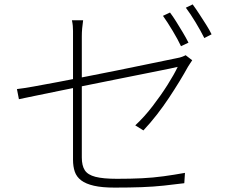

<svg xmlns="http://www.w3.org/2000/svg" viewBox="-20 -835 1040 873"><path d="M753 -778Q766 -761 781 -737Q796 -713 811 -688Q826 -663 837 -641L803 -625Q789 -655 765 -695Q741 -735 721 -763ZM856 -815Q870 -796 886 -771.5Q902 -747 917.5 -722.5Q933 -698 942 -679L909 -662Q892 -696 869 -734Q846 -772 825 -800ZM312 -109Q312 -133 312 -177.5Q312 -222 312 -277Q312 -332 312 -390.5Q312 -449 312 -504Q312 -559 312 -602.5Q312 -646 312 -669Q312 -683 312 -694.5Q312 -706 311 -717.5Q310 -729 307 -743H358Q355 -722 353.5 -705Q352 -688 352 -669Q352 -647 352 -603.5Q352 -560 352 -505.5Q352 -451 352 -393Q352 -335 352 -280.5Q352 -226 352 -183.5Q352 -141 352 -119Q352 -82 365.5 -61Q379 -40 414 -31Q449 -22 512 -22Q575 -22 625.5 -24.5Q676 -27 723.5 -33.5Q771 -40 821 -49L818 -2Q771 4 724.5 9Q678 14 624 16Q570 18 501 18Q444 18 407 9.5Q370 1 349 -15Q328 -31 320 -54.5Q312 -78 312 -109ZM854 -561Q850 -556 845 -547.5Q840 -539 835 -532Q818 -501 796 -465Q774 -429 748.5 -390.5Q723 -352 693.5 -314Q664 -276 632 -242L595 -265Q636 -303 674 -352.5Q712 -402 742 -449.5Q772 -497 788 -531Q786 -530 752 -523Q718 -516 662.5 -505Q607 -494 537.5 -480Q468 -466 396 -451.5Q324 -437 257.5 -423.5Q191 -410 140.5 -399.5Q90 -389 66 -384L57 -430Q84 -433 132 -441.5Q180 -450 243 -462Q306 -474 375 -487.5Q444 -501 511 -514.5Q578 -528 635.5 -540Q693 -552 732.5 -560Q772 -568 786 -571Q798 -573 808.5 -577Q819 -581 824 -584Z"/></svg>

Font: Noto Sans JP ExtraLight
Style: Regular
Weight: 250
Designer: Ryoko NISHIZUKA  (kana, bopomofo & ideographs); Paul D. Hunt (Latin, Greek & Cyrillic); Sandoll Communications , Soo-you
Foundry: Adobe
Version: Version 2.004-H2;hotconv 1.0.118;makeotfexe 2.5.65603